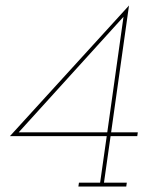

<svg xmlns="http://www.w3.org/2000/svg" viewBox="-20 -678 545 698"><path d="M267 -14 265 0H439L441 -14H358L382 -183H479L481 -197H384L449 -658L16 -183H368L344 -14ZM429 -617 370 -197H48Z"/></svg>

Font: Josefin Slab Thin Thin
Style: Italic
Weight: 250
Italic angle: -12°
Version: Version 2.000